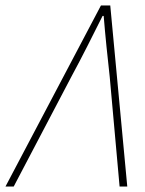

<svg xmlns="http://www.w3.org/2000/svg" viewBox="-66 -680 530 700"><path d="M-46 0H-16L194 -400C232 -470 272 -550 308 -622H312C318 -548 326 -472 334 -400L370 0H398L336 -660H302Z"/></svg>

Font: Source Sans Pro ExtraLight
Style: Italic
Weight: 200
Italic angle: -11°
Designer: Paul D. Hunt
Foundry: Adobe Systems Incorporated
Version: Version 3.006;hotconv 1.0.111;makeotfexe 2.5.65597